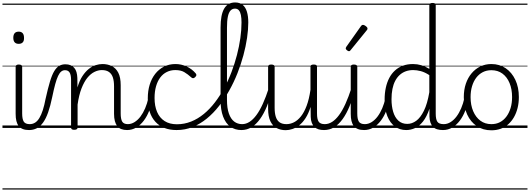

<svg xmlns="http://www.w3.org/2000/svg" viewBox="-20 -1039 4303 1559"><path d="M216 17Q187 17 166 9Q145 1 132 -15.5Q119 -32 113 -56.5Q107 -81 107 -115V-496Q107 -506 113.5 -510.5Q120 -515 132 -515Q146 -515 153 -510.5Q160 -506 160 -496V-118Q160 -73 172.5 -52Q185 -31 222 -31Q231 -31 235.5 -23.5Q240 -16 239.5 -7Q239 2 233 9.5Q227 17 216 17ZM132 -683Q110 -683 99 -695.5Q88 -708 88 -732Q88 -757 99 -769.5Q110 -782 132 -782Q153 -782 164 -769.5Q175 -757 175 -732Q176 -707 164.5 -695Q153 -683 132 -683ZM0 490H300V500H0ZM0 -20H300V0H0ZM0 -505H300V-500H0ZM0 -1010H300V-1000H0Z M216 17Q207 17 202 9.5Q197 2 197.5 -7Q198 -16 204 -23.5Q210 -31 221 -31Q245 -31 264.5 -43Q284 -55 299.5 -80.5Q315 -106 327.5 -144.5Q340 -183 350 -236Q369 -321 385.5 -376Q402 -431 420.5 -461.5Q439 -492 461 -504.5Q483 -517 511 -517Q521 -517 525 -509.5Q529 -502 527.5 -493Q526 -484 521 -476.5Q516 -469 507 -469Q491 -469 477.5 -458.5Q464 -448 452 -423Q440 -398 428.5 -356Q417 -314 404 -251Q389 -178 371 -127Q353 -76 330 -44Q307 -12 278.5 2.5Q250 17 216 17ZM300 490H400V500H300ZM300 -20H400V0H300ZM300 -505H400V-500H300ZM300 -1010H400V-1000H300Z M1013 17Q985 17 964.5 9Q944 1 931.5 -15.5Q919 -32 912.5 -56.5Q906 -81 906 -115V-338Q906 -381 896.5 -410Q887 -439 865 -454.5Q843 -470 807 -470Q777 -470 746.5 -455Q716 -440 689.5 -407.5Q663 -375 642 -321.5Q621 -268 610 -190V-4Q610 6 603 10.5Q596 15 582 15Q569 15 563 10.5Q557 6 557 -4V-391Q557 -430 545.5 -449.5Q534 -469 508 -469Q497 -469 491.5 -476.5Q486 -484 486.5 -493Q487 -502 493 -509.5Q499 -517 510 -517Q535 -517 553 -509.5Q571 -502 583 -488Q595 -474 601 -453.5Q607 -433 608 -406L609 -329Q625 -384 649 -420.5Q673 -457 700.5 -479Q728 -501 757 -510Q786 -519 812 -519Q854 -519 887.5 -502.5Q921 -486 940.5 -448.5Q960 -411 960 -347V-118Q960 -73 972 -52Q984 -31 1019 -31Q1029 -31 1033.5 -23.5Q1038 -16 1037.5 -7Q1037 2 1031 9.5Q1025 17 1013 17ZM400 490H1096V500H400ZM400 -20H1096V0H400ZM400 -505H1096V-500H400ZM400 -1010H1096V-1000H400Z M1011 17Q1000 17 994.5 9.5Q989 2 989.5 -7Q990 -16 997 -23.5Q1004 -31 1017 -31Q1046 -31 1072.5 -47.5Q1099 -64 1120.5 -92.5Q1142 -121 1158.5 -159.5Q1175 -198 1185 -244Q1187 -254 1195.5 -256.5Q1204 -259 1211.5 -255Q1219 -251 1217 -239Q1210 -189 1192.5 -142.5Q1175 -96 1148 -60Q1121 -24 1086.5 -3.5Q1052 17 1011 17ZM1096 490V500ZM1096 -20V0ZM1096 -505V-500ZM1096 -1010V-1000Z M1414 17Q1303 17 1241.5 -50.5Q1180 -118 1180 -240Q1180 -301 1195.5 -351.5Q1211 -402 1240.5 -439.5Q1270 -477 1311.5 -498Q1353 -519 1405 -519Q1452 -519 1495.5 -499Q1539 -479 1570 -442Q1575 -435 1574.5 -428.5Q1574 -422 1565 -413Q1556 -404 1548 -404Q1540 -404 1534 -410Q1504 -437 1476 -453.5Q1448 -470 1403 -470Q1366 -470 1334.5 -454.5Q1303 -439 1281 -409.5Q1259 -380 1247 -338Q1235 -296 1235 -243Q1235 -178 1255.5 -130Q1276 -82 1316.5 -56Q1357 -30 1416 -30Q1427 -30 1432.5 -23Q1438 -16 1437.5 -6.5Q1437 3 1431 10Q1425 17 1414 17ZM1096 490H1631V500H1096ZM1096 -20H1631V0H1096ZM1096 -505H1631V-500H1096ZM1096 -1010H1631V-1000H1096Z M1414 17Q1402 17 1396.5 10Q1391 3 1391 -6.5Q1391 -16 1397.5 -23Q1404 -30 1416 -30Q1477 -30 1532 -52Q1587 -74 1635.5 -114Q1684 -154 1725 -207.5Q1766 -261 1800 -323.5Q1834 -386 1860 -454.5Q1886 -523 1904 -592.5Q1922 -662 1931.5 -729Q1941 -796 1941 -856Q1941 -867 1949.5 -873Q1958 -879 1968.5 -879Q1979 -879 1987.5 -873Q1996 -867 1996 -856Q1996 -799 1986 -731Q1976 -663 1956.5 -590.5Q1937 -518 1908.5 -445.5Q1880 -373 1842 -305Q1804 -237 1758.5 -178.5Q1713 -120 1659 -76Q1605 -32 1544 -7.5Q1483 17 1414 17ZM1631 490V500ZM1631 -20V0ZM1631 -505V-500ZM1631 -1010V-1000Z M1940 17Q1888 17 1850 -10.5Q1812 -38 1791.5 -92.5Q1771 -147 1771 -226V-816Q1771 -918 1800 -968.5Q1829 -1019 1889 -1019Q1927 -1019 1950.5 -999.5Q1974 -980 1985 -943.5Q1996 -907 1996 -857Q1996 -844 1987.5 -838Q1979 -832 1968.5 -832Q1958 -832 1949.5 -838Q1941 -844 1941 -857Q1941 -892 1936 -917Q1931 -942 1919.5 -955.5Q1908 -969 1888 -969Q1866 -969 1851.5 -953Q1837 -937 1830 -903Q1823 -869 1823 -813V-228Q1823 -161 1838.5 -117Q1854 -73 1881.5 -52Q1909 -31 1946 -31Q1957 -31 1962.5 -23.5Q1968 -16 1967.5 -7Q1967 2 1960 9.5Q1953 17 1940 17ZM1631 490H2025V500H1631ZM1631 -20H2025V0H1631ZM1631 -505H2025V-500H1631ZM1631 -1010H2025V-1000H1631Z M1940 17Q1929 17 1923.5 9.5Q1918 2 1918.5 -7Q1919 -16 1926 -23.5Q1933 -31 1946 -31Q1977 -31 2006 -49.5Q2035 -68 2062 -104.5Q2089 -141 2114 -196Q2139 -251 2163 -325Q2166 -335 2174.5 -335.5Q2183 -336 2189.5 -329.5Q2196 -323 2193 -313Q2172 -236 2147 -175.5Q2122 -115 2091 -72Q2060 -29 2022.5 -6Q1985 17 1940 17ZM2025 490V500ZM2025 -20V0ZM2025 -505V-500ZM2025 -1010V-1000Z M2300 18Q2259 18 2226.5 1Q2194 -16 2175.5 -54.5Q2157 -93 2157 -156V-496Q2157 -506 2163 -510.5Q2169 -515 2182 -515Q2196 -515 2203 -510.5Q2210 -506 2210 -496V-163Q2210 -120 2219.5 -90.5Q2229 -61 2250 -46Q2271 -31 2306 -31Q2337 -31 2367 -46Q2397 -61 2423.5 -94Q2450 -127 2470 -180.5Q2490 -234 2501 -310V-497Q2501 -507 2507.5 -511Q2514 -515 2528 -515Q2541 -515 2547.5 -511Q2554 -507 2554 -497V-118Q2554 -71 2567.5 -51Q2581 -31 2617 -31Q2627 -31 2631.5 -23.5Q2636 -16 2635.5 -7Q2635 2 2629 9.5Q2623 17 2611 17Q2586 17 2566.5 11Q2547 5 2533.5 -8Q2520 -21 2512 -41Q2504 -61 2503 -90L2502 -171Q2485 -117 2461.5 -80.5Q2438 -44 2410.5 -22.5Q2383 -1 2354.5 8.5Q2326 18 2300 18ZM2025 490H2696V500H2025ZM2025 -20H2696V0H2025ZM2025 -505H2696V-500H2025ZM2025 -1010H2696V-1000H2025Z M2611 17Q2600 17 2594.5 9.5Q2589 2 2589.5 -7Q2590 -16 2597 -23.5Q2604 -31 2617 -31Q2648 -31 2677 -49.5Q2706 -68 2733 -104.5Q2760 -141 2785 -196Q2810 -251 2834 -325Q2837 -335 2845.5 -335.5Q2854 -336 2860.5 -329.5Q2867 -323 2864 -313Q2843 -236 2818 -175.5Q2793 -115 2762 -72Q2731 -29 2693.5 -6Q2656 17 2611 17ZM2696 490V500ZM2696 -20V0ZM2696 -505V-500ZM2696 -1010V-1000Z M2937 17Q2908 17 2887 9Q2866 1 2853 -15.5Q2840 -32 2834 -56.5Q2828 -81 2828 -115V-496Q2828 -506 2834 -510.5Q2840 -515 2853 -515Q2867 -515 2874 -510.5Q2881 -506 2881 -496V-118Q2881 -73 2893.5 -52Q2906 -31 2943 -31Q2952 -31 2956.5 -23.5Q2961 -16 2960.5 -7Q2960 2 2954 9.5Q2948 17 2937 17ZM2696 490H3021V500H2696ZM2696 -20H3021V0H2696ZM2696 -505H3021V-500H2696ZM2696 -1010H3021V-1000H2696Z M2936 17Q2925 17 2919.5 9.5Q2914 2 2914.5 -7Q2915 -16 2922 -23.5Q2929 -31 2942 -31Q2971 -31 2997.5 -47.5Q3024 -64 3045.5 -92.5Q3067 -121 3083.5 -159.5Q3100 -198 3110 -244Q3112 -254 3120.5 -256.5Q3129 -259 3136.5 -255Q3144 -251 3142 -239Q3135 -189 3117.5 -142.5Q3100 -96 3073 -60Q3046 -24 3011.5 -3.5Q2977 17 2936 17ZM3021 490V500ZM3021 -20V0ZM3021 -505V-500ZM3021 -1010V-1000Z M2814 -623Q2807 -623 2797 -631Q2787 -639 2787 -647Q2787 -649 2788.5 -651.5Q2790 -654 2792 -659L2911 -827Q2914 -832 2918 -834.5Q2922 -837 2928 -837Q2934 -837 2942.5 -832Q2951 -827 2957.5 -820.5Q2964 -814 2964 -808Q2964 -803 2963 -800.5Q2962 -798 2957 -792L2827 -632Q2821 -623 2814 -623Z M3278 17Q3226 17 3186.5 -12Q3147 -41 3125 -96Q3103 -151 3103 -230Q3103 -281 3112.5 -325.5Q3122 -370 3140.5 -405.5Q3159 -441 3187 -466.5Q3215 -492 3251.5 -505.5Q3288 -519 3334 -519Q3368 -519 3400.5 -509.5Q3433 -500 3466 -480V-996Q3466 -1006 3472.5 -1010.5Q3479 -1015 3493 -1015Q3506 -1015 3512 -1010.5Q3518 -1006 3518 -996V-116Q3518 -71 3531 -51Q3544 -31 3583 -31Q3591 -31 3595 -23.5Q3599 -16 3598.5 -7Q3598 2 3592.5 9.5Q3587 17 3577 17Q3551 17 3530.5 11Q3510 5 3496.5 -8.5Q3483 -22 3475.5 -43Q3468 -64 3467 -93V-156Q3445 -91 3415 -53Q3385 -15 3350 1Q3315 17 3278 17ZM3287 -33Q3325 -33 3359.5 -58Q3394 -83 3422 -139.5Q3450 -196 3466 -290V-429Q3429 -453 3396.5 -461.5Q3364 -470 3335 -470Q3302 -470 3274.5 -460Q3247 -450 3225.5 -430.5Q3204 -411 3189 -382.5Q3174 -354 3166.5 -316.5Q3159 -279 3159 -233Q3159 -177 3172.5 -131.5Q3186 -86 3214.5 -59.5Q3243 -33 3287 -33ZM3021 490H3662V500H3021ZM3021 -20H3662V0H3021ZM3021 -505H3662V-500H3021ZM3021 -1010H3662V-1000H3021Z M3577 17Q3566 17 3560.5 9.5Q3555 2 3555.5 -7Q3556 -16 3563 -23.5Q3570 -31 3583 -31Q3612 -31 3638.5 -47.5Q3665 -64 3686.5 -92.5Q3708 -121 3724.5 -159.5Q3741 -198 3751 -244Q3753 -254 3761.5 -256.5Q3770 -259 3777.5 -255Q3785 -251 3783 -239Q3776 -189 3758.5 -142.5Q3741 -96 3714 -60Q3687 -24 3652.5 -3.5Q3618 17 3577 17ZM3662 490V500ZM3662 -20V0ZM3662 -505V-500ZM3662 -1010V-1000Z M3970 19Q3902 19 3851.5 -15Q3801 -49 3773.5 -109Q3746 -169 3746 -250Q3746 -310 3762.5 -359Q3779 -408 3809.5 -444Q3840 -480 3880.5 -499.5Q3921 -519 3970 -519Q4036 -519 4086 -485Q4136 -451 4164.5 -390.5Q4193 -330 4193 -251Q4193 -203 4182.5 -161.5Q4172 -120 4153 -87Q4134 -54 4107 -30Q4080 -6 4045.5 6.5Q4011 19 3970 19ZM3970 -31Q4009 -31 4039.5 -47Q4070 -63 4092 -92.5Q4114 -122 4126 -162Q4138 -202 4138 -251Q4138 -315 4117.5 -364.5Q4097 -414 4059.5 -441.5Q4022 -469 3970 -469Q3931 -469 3900 -453Q3869 -437 3847 -408Q3825 -379 3813 -339Q3801 -299 3801 -250Q3801 -186 3822 -136.5Q3843 -87 3880.5 -59Q3918 -31 3970 -31ZM3662 490H4263V500H3662ZM3662 -20H4263V0H3662ZM3662 -505H4263V-500H3662ZM3662 -1010H4263V-1000H3662Z"/></svg>

Font: Playwrite PE Guides
Style: Regular
Weight: 400
Designer: Veronika Burian, José Scaglione
Foundry: TypeTogether
Version: Version 1.003